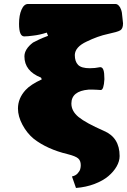

<svg xmlns="http://www.w3.org/2000/svg" viewBox="-20 -786 635 960"><path d="M580.1 -633.8Q568.4 -626.5 520 -616.2Q469.2 -605.5 413.1 -578.1Q355.5 -551.3 354 -511.2Q354 -478.5 370.4 -461.7Q386.7 -444.8 429.2 -444.8Q454.6 -444.8 481 -450.2Q492.2 -450.2 497.1 -436.3Q502 -422.4 502 -390.1Q499 -335.9 483.9 -335.9Q476.1 -336.4 463.9 -337.2Q451.7 -337.9 446.3 -337.9Q440.9 -337.9 422.9 -337.9Q336.9 -330.6 336.9 -268.1Q336.9 -230.5 372.8 -200.9Q408.7 -171.4 499 -131.8Q578.1 -98.6 578.1 -5.9Q578.1 20 563.2 46.1Q548.3 72.3 521.5 95Q494.6 117.7 452.4 133.8Q410.2 149.9 359.9 153.8L339.8 96.2Q357.4 92.8 367.9 81.3Q378.4 69.8 381.1 59.8Q383.8 49.8 383.8 40Q383.8 17.1 370.6 5.9Q357.4 -5.4 318.8 -15.1Q216.3 -39.6 148.9 -91.8Q114.7 -120.1 92.3 -162.1Q69.8 -204.1 69.8 -243.2Q69.8 -294.4 107.9 -335.9Q132.8 -363.3 189 -389.2L185.1 -397.9Q102.1 -430.7 102.1 -503.9Q102.1 -540.5 145 -573.2Q182.1 -592.3 192.9 -596.2Q205.6 -600.6 220.2 -606.9L213.9 -623Q177.7 -611.3 146 -607.9Q118.2 -604 101.1 -604Q75.2 -604 75.2 -667Q75.2 -709.5 87.6 -737.8Q100.1 -766.1 120.1 -766.1H557.1Q565.9 -766.1 573.5 -758.3Q581.1 -750.5 585 -738.8Q590.3 -726.1 591.8 -701.2Q595.2 -671.4 595.2 -668.9Q595.2 -641.6 580.1 -633.8Z"/></svg>

Font: GGS TheRock Black
Style: Regular
Weight: 900
Designer: Rodrigo Fuenzalida (2012); Goodgame Studios (2014)
Foundry: Rodrigo Fuenzalida,2012;  GGS,2014
Version: Version 1.002 | FøM Mod